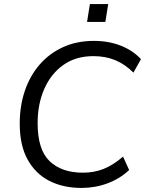

<svg xmlns="http://www.w3.org/2000/svg" viewBox="-20 -915 713 944"><path d="M381 9Q291 9 223 -25.5Q155 -60 116 -130Q77 -200 77 -307Q77 -394 102 -468Q127 -542 174.5 -597Q222 -652 289.5 -683Q357 -714 442 -714Q515 -714 575 -690Q635 -666 673 -624L636 -558Q595 -599 547 -619Q499 -639 439 -639Q353 -639 292 -596Q231 -553 198 -478.5Q165 -404 165 -309Q165 -179 224 -122.5Q283 -66 388 -66Q443 -66 489.5 -84.5Q536 -103 585 -145L615 -79Q569 -36 508.5 -13.5Q448 9 381 9ZM408 -807 422 -895H512L498 -807Z"/></svg>

Font: Nunito Sans
Style: Italic
Weight: 400
Italic angle: -9°
Designer: Vernon Adams
Foundry: Vernon Adams
Version: Version 3.006; ttfautohint (v1.8.3)